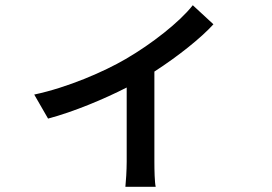

<svg xmlns="http://www.w3.org/2000/svg" viewBox="-20 -633 1040 735"><path d="M718 -613C668 -549 561 -465 461 -407C379 -359 239 -298 111 -271L164 -179C262 -205 379 -254 465 -298V-14C465 18 462 65 460 82H576C572 65 571 18 571 -14V-359C661 -417 750 -488 797 -540Z"/></svg>

Font: Noto Sans CJK JP Medium
Style: Regular
Weight: 500
Designer: Ryoko NISHIZUKA (kana & ideographs); Paul D. Hunt (Latin, Greek & Cyrillic); Wenlong ZHANG (bopomofo); Sandoll Communica
Foundry: Adobe Systems Incorporated
Version: Version 1.004;PS 1.004;hotconv 1.0.82;makeotf.lib2.5.63406